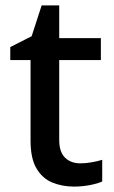

<svg xmlns="http://www.w3.org/2000/svg" viewBox="-20 -680 423 710"><path d="M277 -76Q298 -76 320 -80Q342 -84 358 -89V-9Q341 -1 312 4.5Q283 10 254 10Q210 10 173.5 -5Q137 -20 115 -57Q93 -94 93 -160V-458H18V-506L97 -546L134 -660H199V-539H353V-458H199V-162Q199 -118 220.5 -97Q242 -76 277 -76Z"/></svg>

Font: Noto Sans Thai Medium
Style: Regular
Weight: 500
Designer: Monotype Design Team
Foundry: Monotype Imaging Inc.
Version: Version 2.001